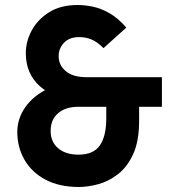

<svg xmlns="http://www.w3.org/2000/svg" viewBox="-20 -734 685 766"><path d="M626 -308H293Q242 -308 212 -282.5Q182 -257 182 -212Q182 -168 212 -142.5Q242 -117 293 -117Q353 -117 378.5 -154Q404 -191 404 -262V-352H535V-252Q535 -171 511.5 -119.5Q488 -68 450.5 -39Q413 -10 371.5 1Q330 12 295 12Q216 12 161 -17.5Q106 -47 77.5 -97Q49 -147 49 -207Q49 -261 81 -306.5Q113 -352 171 -380Q229 -408 305 -408L289 -340Q195 -340 139 -390Q83 -440 83 -522Q83 -568 106 -611.5Q129 -655 175 -684.5Q221 -714 290 -714Q318 -714 350 -707.5Q382 -701 416.5 -681.5Q451 -662 484 -624L393 -542Q368 -567 345 -576.5Q322 -586 296 -586Q257 -586 235.5 -563.5Q214 -541 214 -510Q214 -474 242.5 -450Q271 -426 326 -426H626Z"/></svg>

Font: Gabarito SemiBold
Style: Regular
Weight: 600
Designer: Leandro Assis / Alvaro Franca / Felipe Casaprima
Foundry: Naipe Foundry
Version: Version 1.000